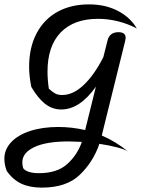

<svg xmlns="http://www.w3.org/2000/svg" viewBox="-91 -500 667 877"><path d="M494 192Q481 183 445.5 173.5Q410 164 363 157Q335 239 274 298Q213 357 100 357Q45 357 6.5 339Q-32 321 -60 281Q-71 254 -71 225Q-71 183 -40.5 150Q-10 117 46 98.5Q102 80 175 80Q237 80 298 94L347 -104Q273 0 189 0Q147 0 114 -26.5Q81 -53 52 -103Q42 -153 42 -194Q42 -283 76 -347.5Q110 -412 171.5 -446Q233 -480 316 -480Q390 -480 447 -450.5Q504 -421 534 -370Q494 -391 448.5 -402.5Q403 -414 357 -414Q246 -414 186 -351.5Q126 -289 126 -173Q126 -136 132 -95Q148 -80 161 -73Q174 -66 193 -66Q243 -66 291.5 -112Q340 -158 381 -239L400 -314Q409 -353 450 -353Q483 -353 483 -327Q483 -324 481 -314L378 102L374 119Q437 146 494 192ZM283 148Q243 146 223 146Q120 146 65.5 172Q11 198 11 241Q11 250 12.5 258Q14 266 16 270Q35 291 87 291Q170 291 216 249.5Q262 208 283 148Z"/></svg>

Font: Srisakdi
Style: Bold
Weight: 700
Designer: Cadson Demak Co.,Ltd.
Foundry: Cadson Demak Co.,Ltd.
Version: Version 1.000